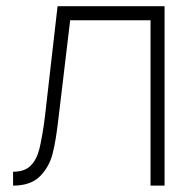

<svg xmlns="http://www.w3.org/2000/svg" viewBox="-20 -582 608 602"><path d="M496 -562.5V0H452V-518.5H200L163.5 -212.5Q159.5 -177.5 155 -149.5Q150.5 -121.5 145 -100.5Q134.5 -58.5 105 -29Q76 0 21 0V-43.5Q57.5 -43.5 76.5 -63Q95.5 -82 104 -117Q108 -134.5 112.5 -159.5Q117 -184.5 121 -217.5L160.5 -562.5Z"/></svg>

Font: Russisch Sans ExtraLight
Style: Regular
Weight: 200
Width: 4
Designer: Michael Sharanda (font) & Cristiano Sobral (main changes)
Foundry: Michael Sharanda
Version: Version 2.00;September 8, 2020;FontCreator 13.0.0.2681 64-bi